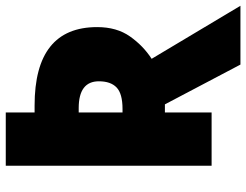

<svg xmlns="http://www.w3.org/2000/svg" viewBox="-114 -640 854 666"><g transform="rotate(-90 313.0 -307.0)"><path d="M626 100 442 -208Q487 -237 519.5 -283Q552 -329 552 -397Q552 -614 280 -614H256V-714H71V0H256V-162H284L422 100ZM256 -461H271Q364 -461 364 -391Q364 -350 342.5 -329.5Q321 -309 268 -309H256Z"/></g></svg>

Font: Noto Sans UI SemiCondensed Black
Style: Regular
Weight: 900
Width: 4
Designer: Monotype Design Team
Foundry: Monotype Imaging Inc.
Version: 1.001